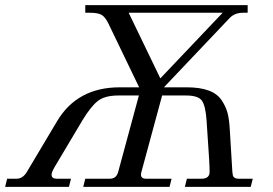

<svg xmlns="http://www.w3.org/2000/svg" viewBox="-46 -732 1070 752"><path d="M458 -682 582 -425 826 -682ZM-26 0 -18 -32H19Q44 -32 60 -60L178 -258Q257 -390 423 -390H499L379 -639Q366 -666 351.5 -674Q337 -682 307 -682H288V-712H924V-682H905Q874 -682 854 -662L596 -390H686Q737 -390 771 -377.5Q805 -365 822 -339.5Q839 -314 845.5 -288.5Q852 -263 854 -224L864 -60Q865 -50 866 -45Q867 -40 872.5 -36Q878 -32 888 -32H944L936 0H678L686 -32H743Q775 -32 775 -59Q775 -76 773 -110L763 -261Q759 -318 744.5 -338Q730 -358 683 -358H589L508 -59Q500 -32 526 -32H626L618 0H280L288 -32H384Q410 -32 417 -59L498 -358H417Q364 -358 336.5 -336Q309 -314 277 -261L168 -78Q156 -57 156 -48Q156 -32 176 -32H232L224 0Z"/></svg>

Font: Old Standard TT
Style: Italic
Weight: 400
Italic angle: -15.2°
Designer: Alexey Kryukov <alexios@thessalonica.org.ru>
Version: Version 2.2